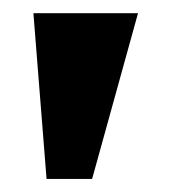

<svg xmlns="http://www.w3.org/2000/svg" viewBox="-20 -692 260 292"><path d="M30.8 -671.9H189.9L120.1 -419.9H50.8Z"/></svg>

Font: Wesal
Style: Regular
Weight: 900
Designer: Ahmed zaza
Foundry: Ahmed zaza
Version: Version 2.01